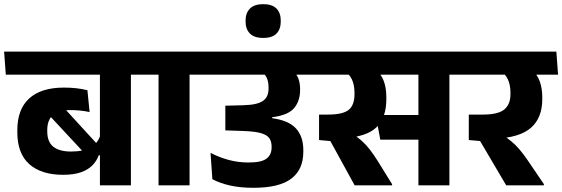

<svg xmlns="http://www.w3.org/2000/svg" viewBox="-43 -888 2694 920"><path d="M584.3 -568H435.8V0H584.3ZM405 -530.3H674.1L666 -640.8H396.9ZM-15.2 -530.3H612.2L604.4 -640.8H-23.3ZM174.3 -355.6 382.6 -131.6 435.9 -183 238.2 -398.9ZM40 -255.1Q40 -152.4 97.4 -101.4Q154.9 -50.4 259.1 -50.4Q310.4 -50.4 344.9 -62.5Q379.4 -74.7 399.9 -95.9Q420.5 -117.1 430.3 -144.1H445.6L438.4 -242.3Q427.9 -204 393.4 -182.9Q358.8 -161.9 297.4 -161.9Q241 -161.9 212.2 -185.2Q183.4 -208.6 183.4 -258.2V-264.4Q183.4 -313.2 210.8 -336.8Q238.1 -360.5 295 -360.5Q319.7 -360.5 342.2 -358.1Q364.7 -355.7 386.3 -351.1L375.9 -455.7Q349.8 -462.2 322.4 -465.2Q295 -468.3 263.3 -468.3Q154.3 -468.3 97.1 -416.5Q40 -364.6 40 -264Z M865.3 0V-568H716.7V0ZM955 -530.3 946.9 -640.8H626.8L635 -530.3Z M914.8 -530.3H1478.5L1470.7 -640.8H907.1ZM1355.6 -553.1H1201.1Q1224.8 -536.3 1234.3 -516.8Q1243.8 -497.2 1243.8 -469.8V-465Q1243.8 -444.6 1237.7 -429.8Q1231.6 -415.1 1217.8 -405.2Q1204 -395.3 1180.3 -389.9Q1156.6 -384.6 1121.2 -383.7L1036.7 -381.5V-263.3L1123.4 -260.3Q1179.6 -258.4 1208.6 -249.7Q1237.7 -240.9 1248.1 -225Q1258.4 -209.1 1258.4 -185.9V-181Q1258.4 -146.6 1234.2 -128Q1210 -109.4 1147.7 -109.4Q1097.8 -109.4 1052 -121.9Q1006.2 -134.4 965.8 -155.7L974.6 -29.4Q1010.4 -10.1 1059.4 0.9Q1108.3 11.9 1171.8 11.9Q1294.9 11.9 1352.7 -31.9Q1410.4 -75.6 1410.4 -160.8V-169Q1410.4 -233.4 1375.6 -272.1Q1340.8 -310.8 1261.2 -321.6V-326.3Q1337.7 -335.8 1366.3 -370.1Q1394.9 -404.4 1394.9 -456.1V-461.7Q1394.9 -491.5 1385.6 -514.3Q1376.3 -537 1355.6 -553.1Z M1218.2 -706.3Q1262.2 -706.3 1282.3 -727.6Q1302.3 -748.9 1302.3 -785.1V-789.7Q1302.3 -826.4 1281.6 -847.2Q1260.8 -868.1 1218.2 -868.1Q1175.5 -868.1 1154.6 -846.8Q1133.7 -825.4 1133.7 -789.7V-785.1Q1133.7 -748.9 1154.3 -727.6Q1174.9 -706.3 1218.2 -706.3Z M2110.4 -568H1961.9V0H2110.4ZM1931 -530.3H2200.1L2192.4 -640.8H1923.3ZM2149.1 -530.3 2141.5 -640.8H1435.4L1443.5 -530.3ZM1757.2 -336.8 1779.2 -218.7H1993.9V-336.8ZM1835.7 0V-5.4L1767.1 -116.3Q1747.4 -147.8 1729.4 -171Q1711.5 -194.1 1691 -212.7Q1670.5 -231.2 1643 -248.4V-309.4L1485.8 -339V-216.9L1539.9 -212.1L1656.3 0ZM1757.1 -555.3H1598.2Q1630.1 -535.2 1642.8 -508.4Q1655.6 -481.6 1655.6 -442.8V-436.5Q1655.6 -384.4 1627.9 -361.7Q1600.2 -339 1528.7 -339H1485.8L1560.2 -223.7L1600.7 -225.8Q1712.2 -231.7 1760.2 -277.4Q1808.2 -323.2 1808.2 -413.5V-421.6Q1808.2 -466.5 1796.2 -499Q1784.3 -531.4 1757.1 -555.3Z M2631 -530.3 2622.9 -640.8H2152.9L2160.8 -530.3ZM2563.1 0V-5.7L2484.3 -121.7Q2463.9 -151.3 2445.8 -172.5Q2427.6 -193.8 2406.8 -211.1Q2385.9 -228.3 2358 -245.6V-286.6L2203.3 -339V-217L2257.4 -212.3L2382.5 0ZM2504.6 -555.3H2349.9Q2378.5 -533.8 2390.7 -507.3Q2402.9 -480.7 2402.9 -444.5V-436.8Q2402.9 -387.4 2373.1 -363.2Q2343.4 -339 2270.9 -339H2203.3L2281.2 -221.8L2328.4 -223.3Q2448.2 -228.6 2501.8 -276.2Q2555.4 -323.9 2555.4 -412.8V-422Q2555.4 -465 2543.2 -498.3Q2531 -531.5 2504.6 -555.3Z"/></svg>

Font: Anek Devanagari Medium
Style: Regular
Weight: 500
Designer: Kailash Malviya (Devanagari) & Yesha Goshar (Latin)
Foundry: Ek Type
Version: Version 1.003